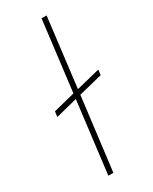

<svg xmlns="http://www.w3.org/2000/svg" viewBox="-185 -746 632 792"><g transform="rotate(-30 131.5 -350.0)"><path d="M22 -340 125 -366 166 -700H190L150 -372L263 -400L260 -375L147 -347L104 0H80L122 -341L19 -315Z"/></g></svg>

Font: Haskoy Thin
Style: Italic
Weight: 100
Designer: Ertekin Erdin
Foundry: Ertekin Erdin
Version: Version 2.000; ttfautohint (v1.8.4.7-5d5b)